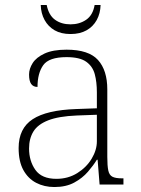

<svg xmlns="http://www.w3.org/2000/svg" viewBox="-20 -743 567 773"><path d="M199 10Q158 10 125.5 -7Q93 -24 74 -58.5Q55 -93 55 -147Q55 -226 111.5 -263Q168 -300 287 -304L370 -307V-371Q370 -413 361.5 -444.5Q353 -476 327 -494.5Q301 -513 248 -513Q177 -513 154 -480.5Q131 -448 131 -393Q114 -393 105.5 -405Q97 -417 97 -443Q97 -466 111.5 -489Q126 -512 159.5 -527.5Q193 -543 248 -543Q337 -543 374.5 -501.5Q412 -460 412 -383V-111Q412 -75 416 -56.5Q420 -38 432.5 -31.5Q445 -25 471 -25H477V0H381L373 -100H370Q356 -77 334 -51.5Q312 -26 279 -8Q246 10 199 10ZM207 -23Q254 -23 291 -46Q328 -69 349 -104Q370 -139 370 -174V-281L289 -278Q216 -275 174 -258.5Q132 -242 114.5 -213.5Q97 -185 97 -145Q97 -95 122.5 -59Q148 -23 207 -23ZM264 -606Q226 -606 200 -621Q174 -636 159.5 -662.5Q145 -689 144 -723H168Q176 -682 201.5 -663.5Q227 -645 264 -645Q300 -645 327 -663.5Q354 -682 361 -723H385Q384 -689 369.5 -662.5Q355 -636 328.5 -621Q302 -606 264 -606Z"/></svg>

Font: Noto Serif Hentaigana ExtraLight
Style: Regular
Weight: 200
Designer: Kazuhiro Yamada
Foundry: nipponia
Version: Version 1.000